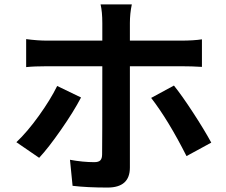

<svg xmlns="http://www.w3.org/2000/svg" viewBox="-20 -801 1017 864"><path d="M573.2 -781.2Q564.5 -740.2 564.5 -697.3V-618.2H793.9Q850.6 -618.2 888.7 -624V-500Q843.8 -502.9 794.9 -502.9H564.5V-501V-46.9Q564.5 43 463.9 43Q372.1 43 306.6 35.2L294.9 -82Q352.5 -71.3 404.3 -71.3Q423.8 -71.3 431.6 -79.6Q439.5 -87.9 439.5 -106.4Q440.4 -144.5 440.4 -501V-502.9H191.4Q133.8 -502.9 97.7 -499V-625Q149.4 -618.2 190.4 -618.2H440.4V-697.3Q440.4 -748 432.6 -781.2ZM53.7 -161.1Q102.5 -207 154.8 -279.8Q207 -352.5 237.3 -414.1L344.7 -362.3Q311.5 -298.8 254.4 -216.8Q197.3 -134.8 156.2 -90.8ZM660.2 -360.4 762.7 -416Q798.8 -371.1 849.1 -293.9Q899.4 -216.8 930.7 -159.2L819.3 -98.6Q737.3 -260.7 660.2 -360.4Z"/></svg>

Font: Min Sans Bold
Style: Regular
Weight: 700
Designer: Jinseong-Kim, NotoSansCJK, Nunito
Foundry: Jinseong-Kim
Version: Version 1.400;Glyphs 3.1.2 (3151)